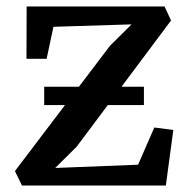

<svg xmlns="http://www.w3.org/2000/svg" viewBox="-20 -571 579 591"><path d="M385 -496 144.5 -488.5 123.5 -390H61.5L62 -551H486.5L506.5 -508L216 -119.5L150 -54L405 -64L455 -178.5L513.5 -171L490.5 0H47.5L26 -44.5L318.5 -430ZM116 -304H423V-247.5H116Z"/></svg>

Font: Merriweather 28pt Medium
Style: Regular
Weight: 500
Version: Version 2.100